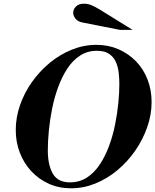

<svg xmlns="http://www.w3.org/2000/svg" viewBox="-20 -1005 838 1036"><path d="M363 11Q298 11 243.5 -13.5Q189 -38 149 -81Q109 -124 87 -181Q65 -238 65 -304Q65 -371 88 -437.5Q111 -504 152.5 -562.5Q194 -621 248.5 -666Q303 -711 367.5 -737Q432 -763 500 -763Q565 -763 619 -739.5Q673 -716 713.5 -674.5Q754 -633 776 -576.5Q798 -520 798 -454Q798 -386 774.5 -319Q751 -252 710 -192.5Q669 -133 614 -87Q559 -41 495 -15Q431 11 363 11ZM357 -21Q409 -21 449 -47Q489 -73 518.5 -117.5Q548 -162 568.5 -217.5Q589 -273 601 -333Q613 -393 618.5 -449Q624 -505 624 -551Q624 -581 620.5 -612.5Q617 -644 605 -671Q593 -698 568.5 -714.5Q544 -731 503 -731Q452 -731 412 -705Q372 -679 343 -634.5Q314 -590 293.5 -534Q273 -478 261 -417.5Q249 -357 243.5 -299.5Q238 -242 238 -194Q238 -115 265 -68Q292 -21 357 -21ZM626 -844 428 -883Q400 -888 387.5 -904Q375 -920 375 -936Q375 -955 390 -970Q405 -985 433 -985Q454 -985 472.5 -977.5Q491 -970 519 -953L695 -844Z"/></svg>

Font: Libre Bodoni
Style: Italic
Weight: 400
Italic angle: -13°
Designer: Pablo Impallari, Rodrigo Fuenzalida
Foundry: Impallari Type
Version: Version 2.005;gftools[0.9.23]